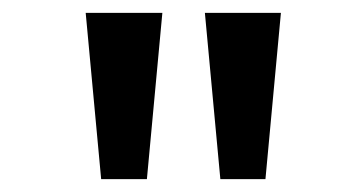

<svg xmlns="http://www.w3.org/2000/svg" viewBox="-20 -749 555 298"><path d="M137 -471H208L232 -729H113ZM322 -471H392L416 -729H298Z"/></svg>

Font: Noto Sans Bengali UI Medium
Style: Regular
Weight: 500
Designer: Jelle Bosma - Monotype Design Team
Foundry: Monotype Imaging Inc.
Version: Version 2.003